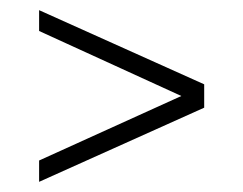

<svg xmlns="http://www.w3.org/2000/svg" viewBox="-20 -442 479 378"><path d="M57 -84V-126L337 -253L57 -381V-422L382 -276V-230Z"/></svg>

Font: Saira Ultra Condensed ExLight
Style: Regular
Weight: 200
Width: 1
Designer: Hector Gatti with collaboration of the Omnibus-Type team
Foundry: Omnibus-Type
Version: Version 1.001; ttfautohint (v1.8)